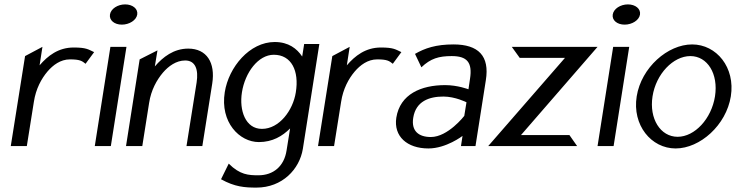

<svg xmlns="http://www.w3.org/2000/svg" viewBox="-20 -664 3346 873"><path d="M29 0H102L134 -201C143 -260 168 -306 196 -339C221 -368 255 -394 298 -394C343 -394 353 -387 369 -374L408 -427C382 -439 373 -448 315 -448C245 -448 197 -410 160 -367L173 -451L94 -409Z M480 -598C476 -572 500 -552 534 -552C568 -552 600 -572 604 -598C608 -624 583 -644 549 -644C515 -644 484 -624 480 -598ZM411 0H484L555 -451H482Z M553 0H627L658 -196C667 -255 693 -301 721 -334C746 -363 781 -389 822 -389C869 -389 883 -347 874 -289L828 0H900L945 -284C960 -379 920 -443 836 -443C770 -443 721 -405 684 -362L696 -435L615 -394Z M1002 -245C980 -108 1069 -18 1157 -18C1219 -18 1264 -45 1299 -80L1283 20C1272 92 1223 133 1155 133C1110 133 1071 131 1020 80L985 151C1048 186 1093 189 1146 189C1264 189 1342 105 1357 13L1432 -464H1363L1354 -407C1330 -443 1292 -473 1229 -473C1115 -473 1020 -359 1002 -245ZM1080 -244C1094 -334 1154 -415 1225 -415C1305 -415 1341 -342 1325 -244C1312 -162 1250 -78 1171 -78C1096 -78 1067 -162 1080 -244Z M1426 0H1499L1531 -201C1540 -260 1565 -306 1593 -339C1618 -368 1652 -394 1695 -394C1740 -394 1750 -387 1766 -374L1805 -427C1779 -439 1770 -448 1712 -448C1642 -448 1594 -410 1557 -367L1570 -451L1491 -409Z M1782 -129C1769 -44 1831 11 1928 11C2009 11 2083 -46 2083 -46L2076 0H2142L2189 -299C2207 -410 2155 -462 2042 -462C1962 -462 1912 -445 1867 -419L1896 -358C1938 -398 1975 -409 2034 -409C2103 -409 2129 -381 2117 -305L2110 -258C2110 -258 2061 -277 2004 -277C1895 -277 1799 -236 1782 -129ZM1859 -129C1871 -204 1932 -225 1996 -225C2050 -225 2101 -199 2101 -199L2091 -137C2091 -137 2017 -41 1939 -41C1884 -41 1849 -68 1859 -129Z M2200 0H2604L2569 -50H2349L2697 -451H2307L2343 -401H2549Z M2766 -598C2762 -572 2786 -552 2820 -552C2854 -552 2886 -572 2890 -598C2894 -624 2869 -644 2835 -644C2801 -644 2770 -624 2766 -598ZM2697 0H2770L2841 -451H2768Z M2875 -226C2854 -95 2941 11 3052 11C3163 11 3282 -95 3303 -226C3324 -357 3238 -462 3127 -462C3016 -462 2896 -357 2875 -226ZM2947 -226C2963 -328 3041 -409 3119 -409C3197 -409 3247 -328 3231 -226C3215 -124 3139 -42 3061 -42C2983 -42 2931 -124 2947 -226Z"/></svg>

Font: Charger Sport
Style: DfNrwObl
Weight: 400
Designer: Jasper
Foundry: Cannot Into Space Fonts
Version: Version 1.1